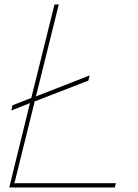

<svg xmlns="http://www.w3.org/2000/svg" viewBox="-20 -830 612 850"><path d="M493.2 -19 487.8 0H21L111.8 -370.1L113.8 -374L29.8 -340.8L35.2 -363.8L120.1 -397L119.1 -398.9L221.2 -810.1H240.2L140.1 -407.2L138.2 -402.8L377 -496.1L371.1 -473.1L130.9 -379.9L132.8 -377.9L44.9 -22.9L40 -19Z"/></svg>

Font: Sinkin Sans 100 Thin Italic
Style: Regular
Weight: 100
Italic angle: -112°
Designer: Keith Bates
Foundry: K-Type
Version: Sinkin Sans (version 1.0)  by Keith Bates   •   © 2014   www